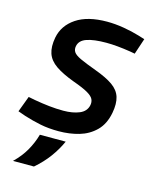

<svg xmlns="http://www.w3.org/2000/svg" viewBox="-108 -583 675 840"><g transform="rotate(15 230.0 -163.5)"><path d="M191 7Q145 7 108 -0.5Q71 -8 33 -20L-1 -32L26 -104L57 -98Q91 -92 123.5 -88.5Q156 -85 187 -85Q230 -85 260 -97.5Q290 -110 296 -139Q299 -154 293 -166.5Q287 -179 265.5 -191.5Q244 -204 199 -220Q145 -240 114 -261.5Q83 -283 73 -312.5Q63 -342 71 -385Q82 -442 133.5 -476.5Q185 -511 273 -511Q309 -511 348 -504.5Q387 -498 420 -488L449 -479L425 -407L403 -411Q371 -416 344 -418.5Q317 -421 293 -421Q237 -421 205 -410Q173 -399 168 -372Q165 -357 172.5 -345.5Q180 -334 204.5 -322.5Q229 -311 278 -293Q330 -274 359 -253.5Q388 -233 397 -204Q406 -175 398 -132Q388 -79 357 -48.5Q326 -18 283 -5.5Q240 7 191 7ZM32 184Q65 152 85 117Q105 82 116 43H233Q216 81 190 116.5Q164 152 127 184Z"/></g></svg>

Font: REM
Style: Italic
Weight: 400
Italic angle: -11°
Designer: Octavio Pardo
Foundry: Ashler Design
Version: Version 1.005;gftools[0.9.28]